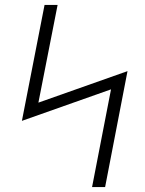

<svg xmlns="http://www.w3.org/2000/svg" viewBox="-20 -760 590 780"><path d="M354 0 431 -397 69 -269 161 -740H214L136 -343L498 -471L407 0Z"/></svg>

Font: Lode Dark
Style: Italic
Weight: 400
Italic angle: -11°
Monospace: yes
Designer: Belleve Invis
Foundry: Belleve Invis
Version: Version 29.2.0; ttfautohint (v1.8.3)